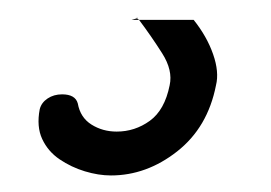

<svg xmlns="http://www.w3.org/2000/svg" viewBox="-20 -42 327 232"><path d="M185 61Q179 91 161 104Q143 117 121 117Q104 117 90.5 108.5Q77 100 74 83Q71 72 55 72Q45 72 37.5 77Q30 82 28 90Q24 111 31 126Q38 141 52 150.5Q66 160 82.5 165Q99 170 114 170Q157 170 194 141Q231 112 241 61Q245 45 237.5 23.5Q230 2 214 -18H148Q163 2 176 22.5Q189 43 185 61ZM139 -18 146 -20Q146 -19 146.5 -19Q147 -19 148 -18ZM145 -22Q145 -21 145.5 -21Q146 -21 146 -20Q145 -21 145 -22Z"/></svg>

Font: VDS Compensated
Style: Light Italic
Weight: 300
Italic angle: -12°
Designer: artmaker
Foundry: artmaker
Version: Version 1.000 2012 initial release